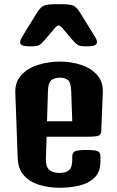

<svg xmlns="http://www.w3.org/2000/svg" viewBox="-20 -885 557 911"><path d="M262.7 5.9Q213.4 5.9 168.7 -7.1Q124 -20 95 -50.8Q65.9 -81.5 64 -134.8L52.7 -444.3Q50.8 -496.6 81.5 -529.3Q112.3 -562 161.6 -577.4Q210.9 -592.8 265.1 -592.8Q316.9 -592.8 364.3 -577.4Q411.6 -562 440.9 -529.3Q470.2 -496.6 467.8 -444.3L460.4 -264.2Q460 -246.1 447.5 -241.2Q435.1 -236.3 391.1 -236.3H201.2L197.8 -130.9Q196.8 -93.8 213.9 -79.1Q231 -64.5 262.2 -64.5Q293.9 -64.5 308.3 -78.1Q322.8 -91.8 322.8 -126.5V-141.6Q322.8 -160.2 334.7 -166.7Q346.7 -173.3 390.1 -173.3Q433.6 -173.3 445.1 -167Q456.5 -160.6 456.5 -142.1V-120.6Q456.5 -69.3 428.5 -42Q400.4 -14.6 356 -4.4Q311.5 5.9 262.7 5.9ZM207.5 -452.6 203.1 -309.6H322.8L317.9 -452.6Q316.4 -494.1 301.8 -505.4Q287.1 -516.6 265.1 -516.6Q241.2 -516.6 224.9 -505.4Q208.5 -494.1 207.5 -452.6ZM125 -665Q97.2 -665 86.4 -669.9Q75.7 -674.8 75.7 -684.1Q75.7 -694.3 82.5 -705.3Q89.4 -716.3 99.6 -734.4L159.7 -831.1Q172.4 -850.6 187.7 -857.9Q203.1 -865.2 246.1 -865.2H269.5Q313 -865.2 328.4 -857.9Q343.8 -850.6 356 -831.1L416 -734.4Q427.2 -716.8 433.6 -705.6Q439.9 -694.3 439.9 -684.1Q439.9 -674.8 429 -669.9Q418 -665 390.1 -665Q360.4 -665 349.9 -671.4Q339.4 -677.7 325.2 -693.8L275.9 -752Q265.1 -764.2 258.3 -764.2Q250.5 -764.2 238.8 -750L190.9 -693.8Q176.8 -677.2 166.3 -671.1Q155.8 -665 125 -665Z"/></svg>

Font: Denk One
Style: Regular
Weight: 400
Designer: Irina Smirnova, Eben Sorkin
Foundry: Sorkin Type Co.f
Version: Version 1.004; ttfautohint (v1.8.4.7-5d5b);gftools[0.9.23]